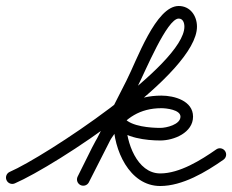

<svg xmlns="http://www.w3.org/2000/svg" viewBox="-34 -593 775 641"><path d="M-12.3 8.3C-7.7 19 4.7 23.9 15.3 19.3C150.7 -39.3 623.6 -347.2 623.6 -504C623.6 -540.1 601.2 -573 562.5 -573C485.9 -573 422.9 -391.7 388.5 -324.6C388.5 -324.6 388.5 -324.6 388.5 -324.5C388.5 -324.5 388.5 -324.5 388.5 -324.5C334.1 -217.5 279.7 -110.5 225.3 -3.5C220 6.8 224.1 19.5 234.5 24.7C244.8 30 257.5 25.9 262.7 15.5C317.1 -91.5 371.5 -198.5 425.9 -305.5C425.9 -305.5 425.9 -305.5 425.9 -305.5C425.9 -305.4 425.9 -305.4 425.9 -305.4C450.8 -354 523.5 -531 562.5 -531C577.1 -531 581.6 -516.3 581.6 -504C581.6 -376.3 114.3 -69.3 -1.3 -19.3C-12 -14.7 -16.9 -2.3 -12.3 8.3ZM262.7 15.6C319.7 -94.9 358.6 -231.8 505 -231.8C520.8 -231.8 568.5 -226.7 568.5 -203.6C568.5 -177 521.1 -166 501.3 -166C468.7 -166 404.9 -170.8 382 -197.6C376 -204.6 366.8 -205.8 359 -202.9C351.3 -200.1 345 -193.2 345 -184C345 -94.8 396.9 28 501 28C575.3 28 653.5 -18.8 712 -59.8C721.5 -66.5 723.9 -79.5 717.2 -89C710.5 -98.5 697.5 -100.9 688 -94.2C637.2 -58.7 565.8 -14 501 -14C422.8 -14 387 -119.7 387 -184C387 -193.2 374.8 -193.2 364.1 -189.3C353.3 -185.3 344.1 -177.4 350 -170.4C382.5 -132.3 454.4 -124 501.3 -124C546.6 -124 610.5 -150 610.5 -203.6C610.5 -256.6 547.8 -273.8 505 -273.8C336.4 -273.8 291 -130.8 225.3 -3.6C220 6.7 224.1 19.3 234.4 24.7C244.7 30 257.3 25.9 262.7 15.6Z"/></svg>

Font: FRB American Cursive Guidelines Arrows Medium
Style: Italic
Weight: 500
Italic angle: -25°
Version: Version 2.0;Modular Font Editor K font №1